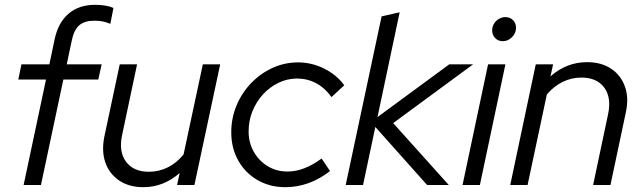

<svg xmlns="http://www.w3.org/2000/svg" viewBox="-20 -768 2667 797"><path d="M78 0 171 -438H56L69 -501H185L207 -606Q222 -675 265 -711.5Q308 -748 375 -748Q396 -748 415.5 -745Q435 -742 451 -735L438 -669Q422 -676 406.5 -679Q391 -682 371 -682Q331 -682 309 -663Q287 -644 278 -600L257 -501H402L388 -438H243L150 0Z M575 9Q516 9 475 -18.5Q434 -46 417.5 -93Q401 -140 413 -200L477 -501H549L487 -208Q472 -139 503 -97Q534 -55 598 -55Q640 -55 677 -73.5Q714 -92 742 -127L822 -501H894L787 0H715L726 -50Q659 9 575 9Z M1164 9Q1100 9 1049 -20.5Q998 -50 969 -101.5Q940 -153 940 -219Q940 -278 962 -330.5Q984 -383 1022.5 -423Q1061 -463 1111 -486Q1161 -509 1218 -509Q1274 -509 1326 -483Q1378 -457 1409 -414L1356 -365Q1329 -403 1292.5 -422.5Q1256 -442 1213 -442Q1173 -442 1136.5 -424.5Q1100 -407 1072 -376.5Q1044 -346 1028 -306.5Q1012 -267 1012 -222Q1012 -176 1033.5 -138Q1055 -100 1091.5 -78Q1128 -56 1173 -56Q1209 -56 1244.5 -70Q1280 -84 1315 -110L1350 -58Q1264 9 1164 9Z M1415 0 1564 -700 1639 -717 1547 -282 1845 -501H1944L1612 -257L1843 0H1753L1538 -241L1487 0Z M1900 0 2006 -501H2078L1972 0ZM2067 -597Q2048 -597 2035.5 -610Q2023 -623 2023 -642Q2023 -657 2030.5 -669.5Q2038 -682 2051 -689.5Q2064 -697 2078 -697Q2097 -697 2109.5 -684.5Q2122 -672 2122 -653Q2122 -638 2114.5 -625.5Q2107 -613 2094.5 -605Q2082 -597 2067 -597Z M2098 0 2204 -501H2276L2265 -451Q2332 -510 2417 -510Q2476 -510 2516.5 -483Q2557 -456 2574 -409Q2591 -362 2578 -302L2514 0H2442L2504 -293Q2519 -362 2488.5 -404Q2458 -446 2393 -446Q2352 -446 2315.5 -428Q2279 -410 2250 -376L2170 0Z"/></svg>

Font: Red Hat Display VF
Style: Italic
Weight: 300
Italic angle: -12°
Designer: Pentagram, MCKL
Foundry: Pentagram, MCKL
Version: Version 1.023